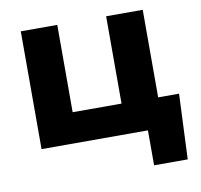

<svg xmlns="http://www.w3.org/2000/svg" viewBox="-77 -610 886 848"><g transform="rotate(-10 366.0 -185.5)"><path d="M69.8 0V-528.3H233.4V-136.7H452.6V-528.3H616.7V-135.7H710.4L697.8 156.7H546.9V0Z"/></g></svg>

Font: Bert Sans Black
Style: Regular
Weight: 900
Designer: Christian Robertson, Adam Twardoch, & Cristiano Sobral
Foundry: Google
Version: Version 12.135;January 10, 2020;FontCreator 12.0.0.2547 64-b